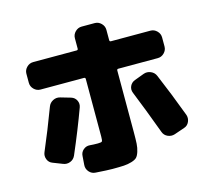

<svg xmlns="http://www.w3.org/2000/svg" viewBox="-120 -949 1240 1148"><g transform="rotate(-15 500.0 -375.0)"><path d="M928 -567Q928 -544 911 -527Q894 -510 871 -510H627Q618 -510 618 -501V-120Q618 -75 616.5 -49Q615 -23 607.5 0Q600 23 590 33Q580 43 557 50Q534 57 508.5 58.5Q483 60 438 60Q408 60 335 55Q311 54 295 35.5Q279 17 281 -7L285 -61Q286 -84 303.5 -99Q321 -114 344 -112Q366 -110 393 -110Q415 -110 419 -115Q423 -120 423 -145V-501Q423 -510 414 -510H145Q122 -510 105 -527Q88 -544 88 -567V-623Q88 -646 105 -663Q122 -680 145 -680H414Q423 -680 423 -689V-753Q423 -776 440 -793Q457 -810 480 -810H561Q584 -810 601 -793Q618 -776 618 -753V-689Q618 -680 627 -680H871Q894 -680 911 -663Q928 -646 928 -623ZM309 -416Q332 -409 342 -388.5Q352 -368 344 -346Q298 -220 236 -76Q226 -54 204 -45.5Q182 -37 160 -46L101 -69Q79 -77 70.5 -99Q62 -121 71 -142Q122 -261 173 -397Q181 -419 202.5 -430Q224 -441 247 -434ZM948 -139Q956 -117 946.5 -95Q937 -73 915 -66L851 -44Q829 -37 807.5 -46.5Q786 -56 778 -78Q718 -240 674 -348Q665 -370 674.5 -390.5Q684 -411 706 -419L765 -441Q787 -449 809.5 -439.5Q832 -430 841 -408Q893 -286 948 -139Z"/></g></svg>

Font: Rounded Mplus 1c Black
Style: Regular
Weight: 900
Version: Version 1.059.20150529